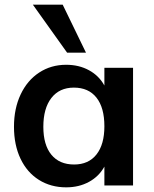

<svg xmlns="http://www.w3.org/2000/svg" viewBox="-20 -796 659 824"><path d="M551 -505V0H428V-81Q405 -39 362 -15.5Q319 8 264 8Q198 8 147 -24Q96 -56 68 -115Q40 -174 40 -252Q40 -330 68.5 -390.5Q97 -451 148 -484.5Q199 -518 264 -518Q319 -518 362 -494.5Q405 -471 428 -429V-505ZM428 -254Q428 -334 394 -377Q360 -420 297 -420Q235 -420 200.5 -375.5Q166 -331 166 -252Q166 -174 200.5 -132Q235 -90 298 -90Q360 -90 394 -133Q428 -176 428 -254ZM268 -570 121 -776H249L349 -570Z"/></svg>

Font: Muli-Bold
Style: Bold
Weight: 700
Version: Version 2.000